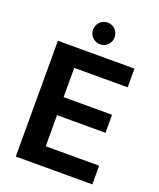

<svg xmlns="http://www.w3.org/2000/svg" viewBox="-161 -993 906 1091"><g transform="rotate(20 292.0 -447.0)"><path d="M68 0V-700H531V-587H208V-410H501V-301H208V-113H531V0ZM299 -763Q272 -763 253 -782Q234 -801 234 -828Q234 -856 253 -875Q272 -894 299 -894Q327 -894 345.5 -875Q364 -856 364 -828Q364 -801 345.5 -782Q327 -763 299 -763Z"/></g></svg>

Font: DM Sans 17pt ExtraBold
Style: Regular
Weight: 800
Version: Version 4.004;gftools[0.9.30]